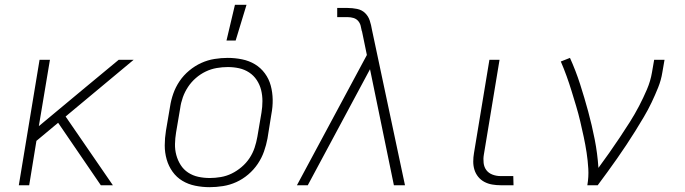

<svg xmlns="http://www.w3.org/2000/svg" viewBox="-20 -768 2840 796"><path d="M398 0 221 -259 131 -184 101 0H58L144 -520H187L141 -245L332 -404L472 -520H534L252 -285L448 0Z M849 8Q819 8 789.5 2Q760 -4 736 -18.5Q712 -33 695.5 -56Q679 -79 671 -107Q663 -135 663 -165Q663 -195 668 -226L685 -326Q689 -353 698.5 -380Q708 -407 724.5 -431.5Q741 -456 764.5 -475.5Q788 -495 814.5 -507Q841 -519 869 -523.5Q897 -528 924 -528Q954 -528 983.5 -522Q1013 -516 1037 -501.5Q1061 -487 1078 -464Q1095 -441 1102.5 -413Q1110 -385 1110.5 -355Q1111 -325 1105 -294L1089 -194Q1084 -167 1074.5 -140Q1065 -113 1048.5 -88.5Q1032 -64 1009 -44.5Q986 -25 959.5 -13Q933 -1 904.5 3.5Q876 8 849 8ZM850 -30Q872 -30 895.5 -34Q919 -38 940.5 -48.5Q962 -59 981.5 -75.5Q1001 -92 1014.5 -112.5Q1028 -133 1035.5 -155.5Q1043 -178 1047 -201L1064 -301Q1068 -325 1068 -349Q1068 -373 1062.5 -395Q1057 -417 1044.5 -436Q1032 -455 1013 -467.5Q994 -480 971.5 -485Q949 -490 924 -490Q902 -490 878.5 -486Q855 -482 833 -471.5Q811 -461 792 -444.5Q773 -428 759.5 -407.5Q746 -387 738 -364.5Q730 -342 727 -319L710 -219Q706 -195 705.5 -171Q705 -147 711 -125Q717 -103 729 -84Q741 -65 760 -52.5Q779 -40 802 -35Q825 -30 850 -30ZM919 -600 954 -748H1002L957 -600Z M1211 0 1501 -540 1481 -637V-638L1480 -639Q1478 -651 1475 -662Q1472 -673 1464.5 -681.5Q1457 -690 1445.5 -693.5Q1434 -697 1421 -697H1378V-735H1421Q1441 -735 1460.5 -731Q1480 -727 1493.5 -714Q1507 -701 1513 -682.5Q1519 -664 1522 -645L1659 0H1613L1514 -481L1256 0Z M2056 0Q2038 0 2020.5 -3Q2003 -6 1988 -14Q1973 -22 1962.5 -35Q1952 -48 1947 -64Q1942 -80 1942 -98Q1942 -116 1945 -133L2009 -520H2051L1986 -127Q1983 -110 1985 -92.5Q1987 -75 1996.5 -62.5Q2006 -50 2022 -44Q2038 -38 2056 -38H2108L2109 0Z M2415 0Q2421 -35 2419 -68.5Q2417 -102 2412 -135Q2407 -168 2400 -200.5Q2393 -233 2385.5 -265Q2378 -297 2368.5 -328.5Q2359 -360 2349.5 -391Q2340 -422 2329 -452.5Q2318 -483 2305 -513L2343 -528Q2367 -475 2385 -419Q2403 -363 2418.5 -306Q2434 -249 2445.5 -190.5Q2457 -132 2461 -72Q2484 -103 2506 -134.5Q2528 -166 2549.5 -198Q2571 -230 2591.5 -262.5Q2612 -295 2629.5 -328.5Q2647 -362 2662 -397Q2677 -432 2683 -468L2692 -520H2735L2726 -468Q2721 -436 2708.5 -405Q2696 -374 2681.5 -343.5Q2667 -313 2649.5 -283.5Q2632 -254 2614 -225Q2596 -196 2577 -167.5Q2558 -139 2538.5 -111Q2519 -83 2498.5 -55Q2478 -27 2458 0Z"/></svg>

Font: Iosevka Aile Extralight
Style: Italic
Weight: 200
Italic angle: -9°
Designer: Belleve Invis
Foundry: Belleve Invis
Version: Version 31.1.0; ttfautohint (v1.8.4)